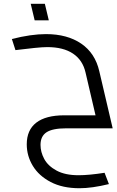

<svg xmlns="http://www.w3.org/2000/svg" viewBox="-20 -681 620 1019"><path d="M535 236 558 296Q468 318 402 318Q312 318 249 285Q186 252 154 199Q122 146 122 85Q122 9 172.5 -30Q223 -69 321 -69H487L434 -296Q419 -362 367.5 -396.5Q316 -431 231 -431Q206 -431 162.5 -426.5Q119 -422 62 -415L43 -474Q145 -500 224 -500Q337 -500 411 -449.5Q485 -399 507 -303L578 0H332Q259 0 227 21Q195 42 195 88Q195 126 215 163Q235 200 280.5 224.5Q326 249 397 249Q452 249 535 236ZM143 -661H218L239 -573H164Z"/></svg>

Font: Cairo
Style: Italic
Weight: 400
Italic angle: -13°
Designer: Mohamed Gaber, Accademia di Belle Arti di Urbino and others
Foundry: Kief Type Foundry, Accademia di Belle Arti di Urbino and others
Version: Version 3.011